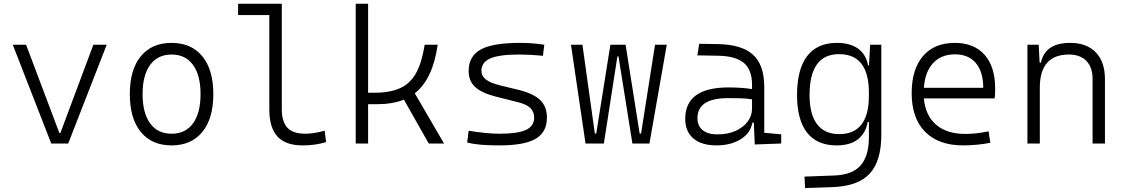

<svg xmlns="http://www.w3.org/2000/svg" viewBox="-20 -752 5899 1006"><path d="M248.5 0 46.9 -517.6H116.7L291 -55.2H296.4L469.2 -517.6H539.1L337.4 0Z M878.9 9.8Q775.4 9.8 717.8 -60.5Q660.2 -130.9 660.2 -258.8Q660.2 -387.2 717.8 -457.3Q775.4 -527.3 878.9 -527.3Q982.4 -527.3 1040 -457.3Q1097.7 -387.2 1097.7 -258.8Q1097.7 -130.9 1040 -60.5Q982.4 9.8 878.9 9.8ZM878.9 -51.3Q951.7 -51.3 991.2 -105.5Q1030.8 -159.7 1030.8 -258.8Q1030.8 -357.9 991.2 -412.1Q951.7 -466.3 878.9 -466.3Q806.6 -466.3 766.8 -412.1Q727.1 -357.9 727.1 -258.8Q727.1 -159.7 766.8 -105.5Q806.6 -51.3 878.9 -51.3Z M1564.9 9.8Q1476.6 9.8 1433.8 -36.6Q1391.1 -83 1391.1 -179.2V-672.9H1227.5V-732.4H1456.5V-180.7Q1456.5 -114.7 1485.4 -83Q1514.2 -51.3 1581.1 -51.3Q1620.6 -51.3 1681.2 -66.9L1688.5 -7.3Q1656.7 2 1627.4 5.9Q1598.1 9.8 1564.9 9.8Z M1843.8 0V-732.4H1908.7V-266.1H1941.9Q2024.4 -266.1 2077.4 -290.5Q2130.4 -314.9 2160.6 -370.4Q2190.9 -425.8 2205.1 -517.6H2273.4Q2247.1 -335.9 2153.3 -263.2L2306.6 0H2226.6L2096.2 -230Q2037.6 -206.1 1956.5 -206.1H1908.7V0Z M2596.7 9.8Q2540 9.8 2499.8 6.3Q2459.5 2.9 2427.7 -4.9L2435.5 -66.9Q2485.8 -59.1 2523.9 -55.2Q2562 -51.3 2596.7 -51.3Q2692.4 -51.3 2735.6 -71.3Q2778.8 -91.3 2778.8 -135.7Q2778.8 -166.5 2758.8 -186Q2738.8 -205.6 2694.8 -216.3L2578.6 -245.6Q2503.4 -264.6 2469.5 -296.4Q2435.5 -328.1 2435.5 -379.4Q2435.5 -458 2498.8 -492.7Q2562 -527.3 2703.1 -527.3Q2737.3 -527.3 2766.8 -525.1Q2796.4 -522.9 2832 -517.6L2824.7 -459.5Q2785.2 -463.4 2755.6 -464.8Q2726.1 -466.3 2700.2 -466.3Q2595.7 -466.3 2549.1 -446Q2502.4 -425.8 2502.4 -380.9Q2502.4 -354 2526.1 -335.4Q2549.8 -316.9 2602.1 -304.2L2694.8 -281.7Q2774.9 -262.2 2810.3 -227.8Q2845.7 -193.4 2845.7 -136.2Q2845.7 -59.6 2786.9 -24.9Q2728 9.8 2596.7 9.8Z M3293.5 0 3220.7 -456.1H3214.8L3144 0H3047.9L2971.7 -517.6H3031.7L3096.7 -52.2H3104L3178.2 -517.6H3257.8L3331.5 -52.2H3338.9L3412.1 -517.6H3473.6L3382.8 0Z M3934.6 4.9 3929.7 -109.4H3921.9Q3913.1 -55.2 3861.3 -22.7Q3809.6 9.8 3733.9 9.8Q3655.8 9.8 3613 -26.6Q3570.3 -63 3570.3 -129.4Q3570.3 -293.9 3797.4 -293.9Q3832 -293.9 3863.5 -291.7Q3895 -289.6 3920.4 -285.2V-307.1Q3920.4 -386.2 3877.9 -422.1Q3835.4 -458 3743.7 -460L3633.8 -461.9L3643.6 -522.5L3740.2 -521Q3867.2 -519 3925.8 -465.1Q3984.4 -411.1 3984.4 -297.4V-56.2L4073.2 -48.3V0ZM3920.4 -231.4Q3891.6 -236.3 3858.6 -237.1Q3825.7 -237.8 3795.4 -237.8Q3634.3 -237.8 3634.3 -133.3Q3634.3 -92.3 3661.6 -70.1Q3689 -47.9 3739.3 -47.9Q3793.5 -47.9 3834.2 -66.2Q3875 -84.5 3897.7 -115.2Q3920.4 -146 3920.4 -182.6Z M4198.2 233.4 4195.3 173.3 4351.6 167.5Q4445.8 164.1 4489 115Q4532.2 65.9 4532.7 -30.3V-112.8H4526.4Q4516.6 -55.7 4476.1 -22.9Q4435.5 9.8 4362.8 9.8Q4261.2 9.8 4208.7 -57.1Q4156.2 -124 4156.2 -253.9Q4156.2 -388.7 4209 -458Q4261.7 -527.3 4364.7 -527.3Q4434.1 -527.3 4476.1 -497.1Q4518.1 -466.8 4528.3 -408.7H4533.2L4539.1 -517.6H4597.7V-45.9Q4597.7 92.3 4536.6 158Q4475.6 223.6 4341.8 228.5ZM4532.7 -266.1Q4532.7 -468.3 4376.5 -468.3Q4221.7 -468.3 4221.7 -253.9Q4221.7 -153.3 4261 -101.3Q4300.3 -49.3 4377 -49.3Q4532.7 -49.3 4532.7 -251Z M5025.9 9.8Q4897.5 9.8 4827.1 -61.5Q4756.8 -132.8 4756.8 -263.7Q4756.8 -389.2 4816.2 -458.3Q4875.5 -527.3 4982.9 -527.3Q5083.5 -527.3 5138.9 -464.8Q5194.3 -402.3 5194.3 -287.1Q5194.3 -256.8 5191.4 -236.3H4820.8Q4828.6 -147 4884.8 -98.6Q4940.9 -50.3 5037.6 -50.3Q5098.1 -50.3 5159.7 -64L5168.9 -3.9Q5134.8 2.9 5097.7 6.3Q5060.5 9.8 5025.9 9.8ZM4820.8 -292H5131.8Q5131.8 -376 5093 -421.6Q5054.2 -467.3 4983.9 -467.3Q4911.6 -467.3 4869.1 -421.4Q4826.7 -375.5 4820.8 -292Z M5704.6 0V-338.4Q5704.6 -399.9 5671.9 -433.1Q5639.2 -466.3 5581.1 -466.3Q5428.2 -466.3 5428.2 -292.5V0H5363.3V-517.6H5422.4L5427.2 -423.8H5434.1Q5456.1 -527.3 5586.4 -527.3Q5673.8 -527.3 5721.7 -477.5Q5769.5 -427.7 5769.5 -336.9V0Z"/></svg>

Font: CaskaydiaCove NFP Light
Style: Regular
Weight: 300
Designer: Aaron Bell
Foundry: Saja Typeworks
Version: Version 2111.001; VTT 6.35;Nerd Fonts 3.1.1